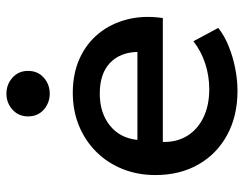

<svg xmlns="http://www.w3.org/2000/svg" viewBox="-102 -660 776 612"><g transform="rotate(-90 286.0 -354.0)"><path d="M302.5 15Q222.5 15 162 -17.8Q101.5 -50.5 67.8 -109.5Q34 -168.5 34 -246.5Q34 -303.5 53.5 -351.8Q73 -400 108.5 -435.5Q144 -471 191.8 -490.5Q239.5 -510 296 -510Q357.5 -510 405.5 -488.2Q453.5 -466.5 485.2 -427.5Q517 -388.5 530.2 -336.2Q543.5 -284 534.5 -223H139.5Q138.5 -178.5 159 -145.2Q179.5 -112 217.8 -93.5Q256 -75 308 -75Q350 -75 389.2 -87.8Q428.5 -100.5 460.5 -125.5L503 -46.5Q479 -27 445 -13.2Q411 0.5 374 7.8Q337 15 302.5 15ZM146 -304H426.5Q425 -360 390.8 -392Q356.5 -424 293.5 -424Q232.5 -424 192.2 -392Q152 -360 146 -304ZM293.5 -583.5Q264 -583.5 242.5 -602.5Q221 -621.5 221 -652.5Q221 -683 242.5 -702.2Q264 -721.5 293.5 -721.5Q323 -721.5 344.5 -702.2Q366 -683 366 -652.5Q366 -621.5 344.5 -602.5Q323 -583.5 293.5 -583.5Z"/></g></svg>

Font: Geologica Roman
Style: Regular
Weight: 400
Designer: Sindre Bremnes, Frode Helland
Foundry: Monokrom Skriftforlag AS
Version: Version 1.010;gftools[0.9.28]